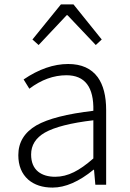

<svg xmlns="http://www.w3.org/2000/svg" viewBox="-20 -837 587 870"><path d="M218 13Q150 13 108 -23Q63 -63 63 -134Q63 -221 145 -269Q224 -314 403 -335Q407 -496 281 -496Q194 -496 113 -435L87 -477Q190 -547 289 -547Q379 -547 423 -487Q461 -434 461 -338V-169V0H412L406 -68H404Q305 13 218 13ZM230 -36Q273 -36 315 -57Q354 -76 403 -119V-205V-292Q250 -274 183 -236Q121 -200 121 -137Q121 -85 153 -59Q182 -36 230 -36ZM155 -633 127 -658 191 -737 256 -817H313L441 -658L414 -633L286 -768H282Z"/></svg>

Font: GenSekiGothic TW L
Style: Regular
Weight: 300
Version: Version 1.501;PS 1;hotconv 16.6.51;makeotf.lib2.5.65220